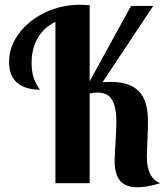

<svg xmlns="http://www.w3.org/2000/svg" viewBox="-20 -770 694 807"><path d="M356.9 -748V-428.2L530.8 -745.1H624L411.1 -424.8Q418 -424.8 428 -425.3Q438 -425.8 445.8 -425.8Q524.9 -425.8 563.5 -386.7Q602.1 -347.7 602.1 -257.8Q602.1 -237.8 599.6 -181.6Q597.2 -125.5 597.2 -110.8Q597.2 -21.5 653.8 0Q597.7 17.1 557.1 17.1Q508.3 17.1 485.1 -9.8Q461.9 -36.6 461.9 -94.2Q461.9 -111.3 465.6 -172.9Q469.2 -234.4 469.2 -258.8Q469.2 -317.4 451.7 -349.1Q434.1 -380.9 391.1 -380.9Q374.5 -380.9 356.9 -377V0H212.9V-678.2Q164.6 -654.8 138.7 -610.6Q112.8 -566.4 112.8 -504.9Q112.8 -484.4 115.7 -466.8Q118.7 -449.2 123.5 -437Q128.4 -424.8 132.6 -417Q136.7 -409.2 141.8 -401.9Q147 -394.5 147.9 -393.1Q86.4 -393.1 52.2 -421.9Q18.1 -450.7 18.1 -508.8Q18.1 -574.2 60.5 -630.4Q103 -686.5 171.4 -718.3Q239.7 -750 314.9 -750Q330.6 -750 356.9 -748Z"/></svg>

Font: Lobster Two
Style: Bold
Weight: 700
Designer: Pablo Impallari
Foundry: Pablo Impallari. www.impallari.com
Version: Version 1.006